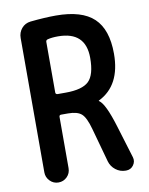

<svg xmlns="http://www.w3.org/2000/svg" viewBox="-84 -801 667 862"><g transform="rotate(-10 250.0 -370.0)"><path d="M168 -630.9V-400.4Q168 -392.6 176.8 -391.6H213.9Q290 -391.6 319.8 -420.4Q349.6 -449.2 349.6 -526.4Q349.6 -646.5 223.6 -646.5Q195.3 -646.5 176.8 -641.6Q168 -639.6 168 -630.9ZM57.6 -55.7V-668Q57.6 -693.4 73.2 -711.9Q88.9 -730.5 114.3 -733.4Q180.7 -740.2 230.5 -740.2Q348.6 -740.2 403.3 -688.5Q458 -636.7 458 -526.4Q458 -381.8 355.5 -331.1Q354.5 -331.1 354 -330.1Q353.5 -329.1 355.5 -328.1Q382.8 -309.6 415 -204.1L460.9 -53.7Q466.8 -34.2 454.6 -17.1Q442.4 0 420.9 0H418.9Q393.6 0 373.5 -15.6Q353.5 -31.2 346.7 -54.7L303.7 -210Q289.1 -263.7 270 -280.8Q251 -297.9 208 -297.9H176.8Q168 -297.9 168 -289.1V-55.7Q168 -32.2 151.9 -16.1Q135.7 0 112.8 0Q89.8 0 73.7 -16.6Q57.6 -33.2 57.6 -55.7Z"/></g></svg>

Font: Rounded Mgen+ 1m medium
Style: Regular
Weight: 500
Designer: [Source Han Sans]
Ryoko NISHIZUKA  (kana & ideographs); Paul D. Hunt (Latin, Greek & Cyrillic); Wenlong ZHANG  (bopomofo
Version: Version 1.059.20150602